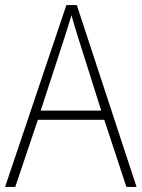

<svg xmlns="http://www.w3.org/2000/svg" viewBox="-20 -735 557 755"><path d="M477 0H517L282 -715H241L0 0H40L129 -264H390ZM288 -585 378 -300H140L233 -585C242 -614 252 -644 261 -675C270 -642 280 -611 288 -585Z"/></svg>

Font: Noto Sans Devanagari SemiCondensed ExtraLight
Style: Regular
Weight: 200
Width: 4
Designer: Jelle Bosma - Monotype Design Team
Foundry: Monotype Imaging Inc.
Version: Version 2.004